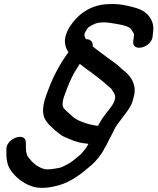

<svg xmlns="http://www.w3.org/2000/svg" viewBox="-20 -681 767 935"><path d="M215.2 -244 204.1 -214C194.6 -188.3 190.9 -166.5 189.7 -147.4C187.7 -91.7 225.4 -69.8 247.4 -47C247.7 -46.7 248.3 -46.1 248.8 -45.7L268.9 -29.7C276.2 -23.9 285.5 -17.6 295.6 -13.5C321.3 -2.9 350 12.2 389.9 16.8L404.9 18.7C407 19.1 407.2 19.2 410.7 19.8C402.2 36.6 389.5 52.8 373.3 70.5C346.2 92.5 327.4 110.5 306.4 120.1C292.3 126.7 280.4 134 272.4 135.6C247.8 140.6 211.3 147.6 191.8 141C158.3 130.8 134.9 107.5 116.2 82.4C107.1 70.3 105.9 47.3 106.1 25.5L106.1 14.5C106.5 -42 10.8 -7.7 11 44.7L11 55.2C9.9 89.1 14.6 124 32.2 148.5C55.5 180.4 86.4 209.1 133.6 225.7C172.2 241 227.9 232 264.3 221.9C329.8 203.8 381.4 160.7 424.8 123.6C447.8 104 473.5 72.4 490.3 39L497.7 26.2C498 25.7 498.6 24.8 498.9 24.1L514.3 -7C518.9 -15 521.3 -19 524.7 -26.2C532.8 -42.6 541.2 -60.5 549.4 -72.1C565.3 -94.8 585 -118.4 603 -144.1C603.4 -144.7 604.1 -145.8 604.6 -146.6L615.3 -164.6C623.9 -179.2 628.8 -198.7 631.8 -210.9C646.7 -268.5 617.5 -307.1 591.6 -330L579 -340.2C569.9 -347.6 556.6 -361.8 542.9 -371.7L498.9 -403.6C476.5 -420.8 452.4 -437.3 431.6 -455.5C434.1 -473.5 422.8 -491.3 398.9 -490.1C390.8 -501.7 388.5 -511.7 393.7 -522.3L404.1 -539.8C405.6 -542.5 408.8 -546.3 410.5 -547.7C432.2 -561.6 448.6 -572 482.5 -572C490.1 -572 498.3 -572.3 511.2 -570.3C554.5 -563.4 594.2 -558.8 615.7 -542.6C617.3 -541.1 629.2 -522.8 632.8 -515C632.8 -509.9 630.8 -493.1 629.1 -483.1C619 -423.6 718.6 -447.5 723.4 -504L724 -513.1C729.2 -544.3 727.7 -565.2 714.1 -589.1C696.8 -619.5 671 -635 631.5 -645.3C600.6 -653.8 559.1 -663.6 513.7 -661C426.1 -660.7 355.7 -614.2 312.5 -538.5C284.3 -485.9 297.6 -449.8 313.3 -426.6C273.8 -373.2 240.5 -312.4 215.2 -244ZM368.4 -370C386.2 -355.3 406.2 -341.4 425.4 -327.4C451.6 -307.3 479.7 -286.6 502.2 -265.9C512.2 -256.6 519.2 -252.9 522.8 -247.3C535.4 -227.3 547.1 -216.6 536.9 -189C528.4 -165.9 510.5 -147.9 490.4 -121C477.1 -103.7 466.7 -85.5 457 -68.1C456.2 -68.1 453.3 -68.3 450.1 -68.7L434.8 -71.6C405.5 -77.2 385.2 -84.4 359.6 -95.9L341.5 -107C336.8 -110.5 331.1 -115.3 325.9 -120.5L307.5 -136.8C301.8 -141.8 297.1 -146.6 292 -152.5C283 -162.4 281.4 -182.2 293.5 -215L303.9 -243C317.7 -280.3 335.5 -320.6 354.1 -347.1C358.8 -353.8 362.2 -360.3 368.4 -370Z"/></svg>

Font: Just Breathe
Style: BdObl7
Weight: 400
Foundry: Cannot Into Space Fonts
Version: Version 0.72